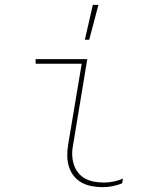

<svg xmlns="http://www.w3.org/2000/svg" viewBox="-20 -764 640 792"><path d="M405 8Q381 8 359 4Q337 0 317.5 -10.5Q298 -21 284.5 -38Q271 -55 264.5 -76Q258 -97 257.5 -120Q257 -143 261 -167L317 -501H127V-520H340L281 -163Q277 -143 278 -122.5Q279 -102 285 -84Q291 -66 303 -51Q315 -36 332 -27Q349 -18 368.5 -14.5Q388 -11 409 -11Q428 -11 448 -15Q468 -19 487 -27L484 -8Q465 0 444.5 4Q424 8 405 8ZM330 -600 363 -744H386L348 -600Z"/></svg>

Font: Iosevka Thin Extended Oblique
Style: Regular
Weight: 100
Width: 7
Italic angle: -9°
Monospace: yes
Designer: Belleve Invis
Foundry: Belleve Invis
Version: Version 32.5.0; ttfautohint (v1.8.4)